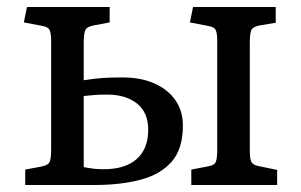

<svg xmlns="http://www.w3.org/2000/svg" viewBox="-20 -528 859 548"><path d="M52 0V-44L100 -53Q119 -57 122.5 -68Q126 -79 126 -101V-410Q126 -432 122 -441.5Q118 -451 101 -454L48 -464L57 -508H293V-464L245 -455Q226 -451 222.5 -439.5Q219 -428 219 -407V-299Q252 -304 274 -305.5Q296 -307 329 -307Q383 -307 421.5 -289.5Q460 -272 481 -241.5Q502 -211 502 -170Q502 -103 470 -66.5Q438 -30 381 -15Q324 0 250 0ZM276 -45Q337 -45 370 -74Q403 -103 403 -158Q403 -207 371 -232.5Q339 -258 286 -258Q265 -258 252 -257Q239 -256 219 -254V-51Q235 -48 247 -46.5Q259 -45 276 -45ZM526 0V-44L573 -53Q593 -56 596.5 -67.5Q600 -79 600 -100V-411Q600 -432 596 -441.5Q592 -451 574 -454L522 -464L531 -508H767V-463L719 -455Q700 -451 696.5 -440Q693 -429 693 -407V-96Q693 -75 697.5 -66Q702 -57 718 -54L771 -43V0Z"/></svg>

Font: Literata 18pt
Style: Regular
Weight: 400
Designer: Latin by Veronika Burian and Jose Scaglione. Greek by Irene Vlachou. Cyrillic by Vera Evstafieva.
Foundry: TypeTogether
Version: Version 3.103;gftools[0.9.29]